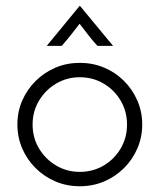

<svg xmlns="http://www.w3.org/2000/svg" viewBox="-20 -630 547 658"><path d="M253.5 8.3Q209 8.3 170.5 -8Q131.9 -24.3 102.4 -53.5Q72.9 -82.6 56.2 -121.2Q39.6 -159.7 39.6 -203.5Q39.6 -247.2 56.2 -285.4Q72.9 -323.6 102.4 -352.8Q131.9 -381.9 170.5 -398.3Q209 -414.6 253.5 -414.6Q297.9 -414.6 336.8 -398.3Q375.7 -381.9 404.9 -352.8Q434 -323.6 450.7 -285.4Q467.4 -247.2 467.4 -203.5Q467.4 -159.7 450.7 -121.2Q434 -82.6 404.5 -53.5Q375 -24.3 336.5 -8Q297.9 8.3 253.5 8.3ZM253.5 -41Q298.6 -41 335.4 -62.8Q372.2 -84.7 393.8 -121.5Q415.3 -158.3 415.3 -202.8Q415.3 -247.9 393.8 -284.7Q372.2 -321.5 335.4 -343.4Q298.6 -365.3 253.5 -365.3Q209 -365.3 172.2 -343.4Q135.4 -321.5 113.5 -284.7Q91.7 -247.9 91.7 -203.5Q91.7 -158.3 113.5 -121.5Q135.4 -84.7 172.2 -62.8Q209 -41 253.5 -41ZM140.3 -472.9 252.8 -609.7H254.2L367.4 -472.9H313.9Q297.2 -491 283 -509.4Q268.8 -527.8 252.8 -548.6Q236.8 -527.8 222.2 -509.4Q207.6 -491 191.7 -472.9Z"/></svg>

Font: Afacad Flux Light
Style: Regular
Weight: 300
Designer: Kristian Moeller
Foundry: Dicotype
Version: Version 1.100